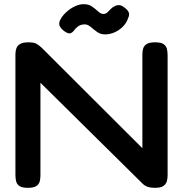

<svg xmlns="http://www.w3.org/2000/svg" viewBox="-20 -892 883 921"><path d="M113 9Q86 9 73.5 0.5Q61 -8 57.5 -22Q54 -36 54 -52V-632Q54 -647 58.5 -660Q63 -673 76.5 -681Q90 -689 116 -689Q142 -689 154 -682.5Q166 -676 179 -664L663 -181V-632Q663 -647 667 -660Q671 -673 684 -681Q697 -689 724 -689Q752 -689 764.5 -680.5Q777 -672 780.5 -658Q784 -644 784 -627V-51Q784 -35 780 -21.5Q776 -8 763 0.5Q750 9 723 9Q703 9 689 4.5Q675 0 663 -12L174 -495V-51Q174 -35 170.5 -21.5Q167 -8 154 0.5Q141 9 113 9ZM381 -872Q406 -872 422.5 -860Q439 -848 451.5 -836.5Q464 -825 476 -825Q487 -825 495.5 -833Q504 -841 512.5 -850Q521 -859 532 -863Q540 -868 550.5 -867.5Q561 -867 571 -860Q591 -847 597 -834Q603 -821 594 -804Q588 -784 571 -766Q554 -748 531 -737.5Q508 -727 484 -727Q462 -727 445.5 -739Q429 -751 415 -763Q401 -775 387 -775Q367 -775 354.5 -765.5Q342 -756 335 -746Q328 -736 318 -732.5Q308 -729 289 -742Q269 -757 265 -771Q261 -785 273 -804Q283 -821 301.5 -837Q320 -853 341 -862.5Q362 -872 381 -872Z"/></svg>

Font: Fredoka SemiExpanded Medium
Style: Regular
Weight: 500
Width: 6
Designer: Ben Nathan
Foundry: Milena B. Brandão, Ben Nathan
Version: Version 2.001